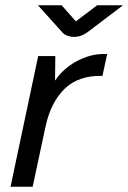

<svg xmlns="http://www.w3.org/2000/svg" viewBox="-20 -709 487 729"><path d="M20 0 125 -496H190L189 -403Q208 -432 238.5 -455.5Q269 -479 307 -492.5Q345 -506 387 -504L369 -421Q278 -423 225.5 -372Q173 -321 153 -229L104 0ZM261 -569Q248 -569 235.5 -573.5Q223 -578 215 -588L124 -689H214L268 -628L349 -689H447L314 -588Q289 -569 261 -569Z"/></svg>

Font: Atkinson Hyperlegible Next
Style: Italic
Weight: 400
Italic angle: -12°
Designer: Elliott Scott, Megan Eiswerth, Linus Boman, Theodore Petrosky, Letters from Sweden
Foundry: Applied Design Works, Letters from Sweden
Version: Version 2.001